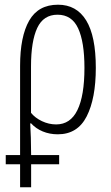

<svg xmlns="http://www.w3.org/2000/svg" viewBox="-20 -561 471 816"><path d="M65.4 234.9V137.2H4.4V98.1H65.4V-281.2Q65.4 -405.8 104 -473.4Q142.6 -541 226.6 -541Q305.2 -541 346.2 -474.4Q387.2 -407.7 387.2 -272.5Q387.2 -142.6 348.4 -66.4Q309.6 9.8 225.6 9.8Q190.9 9.8 161.6 -2.4Q132.3 -14.6 112.3 -36.6H108.4Q110.4 -4.9 111.1 24.4Q111.8 53.7 112.3 98.1H231.4V137.2H112.3V234.9ZM218.8 -32.2Q279.3 -32.2 309.1 -93.3Q338.9 -154.3 338.9 -272.5Q338.9 -382.8 312 -440.7Q285.2 -498.5 224.6 -498.5Q164.6 -498.5 138.2 -442.1Q111.8 -385.7 111.8 -278.3V-81.5Q128.9 -60.1 158.2 -46.1Q187.5 -32.2 218.8 -32.2Z"/></svg>

Font: Open Sans Condensed Light
Style: Regular
Weight: 300
Width: 3
Designer: Monotype Design Team
Foundry: Monotype Imaging Inc.
Version: Version 3.003; ttfautohint (v1.8.4)